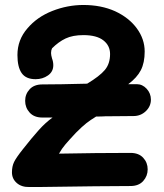

<svg xmlns="http://www.w3.org/2000/svg" viewBox="-20 -748 657 771"><path d="M99 3H135Q401 -1 504 -1Q537 -1 555 -21Q573 -41 573 -68Q573 -95 555 -114.5Q537 -134 504 -134Q368 -134 217 -131Q228 -151 242.5 -168Q257 -185 285 -215Q311 -241 327 -253.5Q343 -266 366 -280Q390 -280 402 -281L516 -282Q545 -282 565.5 -301.5Q586 -321 586 -348Q586 -373 569 -391.5Q552 -410 529 -410H495Q530 -436 545.5 -466Q561 -496 561 -541Q561 -591 529.5 -634Q498 -677 442 -703Q386 -728 315 -728Q251 -728 190 -704Q129 -680 90 -634Q50 -588 50 -527Q50 -479 67 -454.5Q84 -430 123 -430Q151 -430 172.5 -445Q194 -460 194 -486Q194 -500 189 -513Q185 -527 185 -535Q185 -546 189 -554Q215 -580 243.5 -593.5Q272 -607 315 -607Q368 -607 395 -586Q422 -565 422 -531Q422 -492 401 -467Q380 -442 330 -412Q216 -409 150 -409Q117 -409 99 -389.5Q81 -370 81 -343Q81 -316 99 -296Q117 -276 150 -276H191Q163 -256 136 -226Q109 -196 72 -149Q45 -115 36.5 -97.5Q28 -80 28 -56Q28 -30 47.5 -13Q67 4 99 3Z"/></svg>

Font: Balsamiq Sans
Style: Bold
Weight: 700
Designer: Michael Angeles
Foundry: Balsamiq SRL
Version: Version 1.020; ttfautohint (v1.8.4.7-5d5b);gftools[0.9.26]